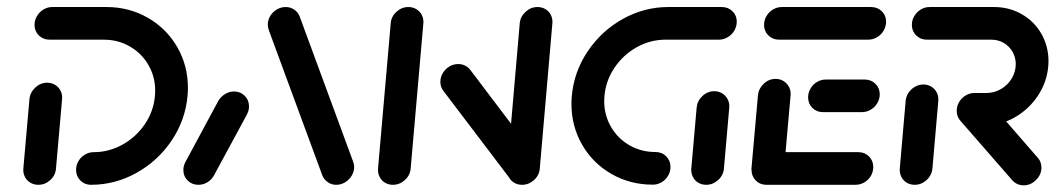

<svg xmlns="http://www.w3.org/2000/svg" viewBox="-20 -539 3083 560"><path d="M117.8 -297.8Q130.7 -297.8 141.1 -291.3Q151.5 -284.8 156.9 -273.9Q162.2 -263 161.1 -250L143.3 -47.8Q141.9 -27.8 126.7 -13.9Q111.5 0 91.9 0Q78.9 0 68.3 -6.3Q57.8 -12.6 52.4 -23.7Q47 -34.8 48.1 -47.8L65.9 -250Q67.8 -269.6 83 -283.7Q98.1 -297.8 117.8 -297.8ZM201.9 -43.7Q201.9 -57.4 208.9 -69.3Q215.9 -81.1 227.8 -88.1Q239.6 -95.2 253.3 -95.2Q297.8 -95.2 337.4 -117.2Q377 -139.3 402.6 -177Q428.1 -214.8 431.9 -259.6Q432.6 -269.3 432.6 -274.4Q432.6 -315.6 412.8 -349.6Q393 -383.7 358.7 -403.5Q324.4 -423.3 282.2 -423.3H124.4Q105.9 -423.3 93.3 -435.7Q80.7 -448.1 80.7 -466.3Q80.7 -480.4 88 -492.4Q95.2 -504.4 107 -511.5Q118.9 -518.5 132.6 -518.5H290.4Q356.7 -518.5 411.1 -487.2Q465.6 -455.9 496.9 -401.9Q528.1 -347.8 528.1 -282.6Q528.1 -271.5 527 -259.6Q520.7 -188.9 480.7 -129.3Q440.7 -69.6 378.1 -34.8Q315.6 0 245.2 0Q226.7 0 214.3 -12.6Q201.9 -25.2 201.9 -43.7Z M558.5 0Q540 0 527.4 -12.4Q514.8 -24.8 514.8 -43Q514.8 -56.3 521.9 -68.5L617 -245.2Q624.4 -257.4 636.7 -264.8Q648.9 -272.2 662.6 -272.2Q681.1 -272.2 693.7 -259.6Q706.3 -247 706.3 -228.5Q706.3 -216.3 699.3 -203.3L603.7 -26.7Q596.7 -14.4 584.6 -7.2Q572.6 0 558.5 0ZM1013 -52.2Q1013 -38.5 1005.7 -26.5Q998.5 -14.4 986.5 -7.2Q974.4 0 960.7 0Q947 0 936.3 -7.4Q925.6 -14.8 920.4 -26.7L764.4 -450Q761.1 -459.3 761.1 -467Q761.1 -480.7 768.3 -492.6Q775.6 -504.4 787.6 -511.5Q799.6 -518.5 813.3 -518.5Q827 -518.5 838 -511.1Q848.9 -503.7 853.7 -491.9L1009.6 -68.5Q1013 -60.7 1013 -52.2Z M1125.9 0Q1113 0 1102.6 -6.3Q1092.2 -12.6 1086.9 -23.7Q1081.5 -34.8 1082.6 -47.8L1119.6 -471.1Q1121.1 -490.7 1136.3 -504.6Q1151.5 -518.5 1171.1 -518.5Q1184.1 -518.5 1194.4 -512.2Q1204.8 -505.9 1210.4 -495Q1215.9 -484.1 1214.8 -471.1L1177.8 -47.8Q1176.3 -27.8 1160.9 -13.9Q1145.6 0 1125.9 0ZM1264.4 -300.4Q1264.4 -314.1 1271.7 -326.1Q1278.9 -338.1 1290.9 -345.2Q1303 -352.2 1316.7 -352.2Q1327 -352.2 1335.9 -348Q1344.8 -343.7 1351.1 -335.9L1548.5 -75.2L1471.5 -12.6L1273.7 -273.3Q1264.4 -284.8 1264.4 -300.4ZM1502.6 0Q1489.6 0 1479.3 -6.3Q1468.9 -12.6 1463.5 -23.7Q1458.1 -34.8 1459.3 -47.8L1495.9 -471.1Q1497.8 -490.7 1513 -504.6Q1528.1 -518.5 1547.8 -518.5Q1560.7 -518.5 1571.1 -512.2Q1581.5 -505.9 1586.9 -495Q1592.2 -484.1 1591.1 -471.1L1554.4 -47.8Q1553 -27.8 1537.6 -13.9Q1522.2 0 1502.6 0Z M1935.6 -51.9Q1935.6 -38.1 1928.5 -26.3Q1921.5 -14.4 1909.6 -7.4Q1897.8 -0.4 1884.1 -0.4Q1817.8 -0.4 1763.3 -31.7Q1708.9 -63 1677.8 -117Q1646.7 -171.1 1646.7 -236.3Q1646.7 -247.8 1647.8 -259.3Q1654.1 -329.6 1694.1 -389.3Q1734.1 -448.9 1796.5 -483.7Q1858.9 -518.5 1929.3 -518.5H2085.2Q2103.7 -518.5 2116.3 -506.3Q2128.9 -494.1 2128.9 -475.9Q2128.9 -461.9 2121.7 -449.6Q2114.4 -437.4 2102.4 -430.4Q2090.4 -423.3 2076.7 -423.3H1921.1Q1876.7 -423.3 1837.2 -401.3Q1797.8 -379.3 1772.4 -341.7Q1747 -304.1 1743 -259.3Q1742.2 -249.6 1742.2 -244.8Q1742.2 -203.3 1761.9 -169.3Q1781.5 -135.2 1815.7 -115.4Q1850 -95.6 1892.2 -95.6Q1910.7 -95.6 1923.1 -83Q1935.6 -70.4 1935.6 -51.9ZM2039.6 0Q2026.7 0 2016.3 -6.3Q2005.9 -12.6 2000.6 -23.7Q1995.2 -34.8 1996.3 -47.8L2011.9 -225.2Q2013.7 -244.8 2028.7 -258.9Q2043.7 -273 2063.3 -273Q2076.3 -273 2086.7 -266.5Q2097 -260 2102.6 -249.1Q2108.1 -238.1 2107 -225.2L2091.5 -47.8Q2090 -27.8 2074.6 -13.9Q2059.3 0 2039.6 0Z M2171.5 -44.8 2190.7 -261.1Q2192.6 -280.7 2207.6 -294.8Q2222.6 -308.9 2242.2 -308.9Q2255.2 -308.9 2265.6 -302.4Q2275.9 -295.9 2281.5 -285Q2287 -274.1 2285.9 -261.1L2266.7 -44.8ZM2527 -51.9Q2527 -37.8 2520 -25.9Q2513 -14.1 2500.9 -7Q2488.9 0 2475.2 0H2215.2Q2196.7 0 2184.3 -12.6Q2171.9 -25.2 2171.9 -43.7Q2171.9 -57.4 2178.9 -69.3Q2185.9 -81.1 2197.8 -88.1Q2209.6 -95.2 2223.3 -95.2H2483.7Q2502.2 -95.2 2514.6 -82.8Q2527 -70.4 2527 -51.9ZM2337 -255.2Q2337 -268.9 2344.1 -280.9Q2351.1 -293 2363 -300Q2374.8 -307 2388.5 -307H2502.2Q2520.7 -307 2533.3 -294.6Q2545.9 -282.2 2545.9 -264.1Q2545.9 -250 2538.7 -238Q2531.5 -225.9 2519.4 -218.9Q2507.4 -211.9 2493.7 -211.9H2380.4Q2361.9 -211.9 2349.4 -224.3Q2337 -236.7 2337 -255.2ZM2208.5 -466.3Q2208.5 -480.4 2215.7 -492.4Q2223 -504.4 2234.8 -511.5Q2246.7 -518.5 2260.4 -518.5H2520.4Q2539.3 -518.5 2551.9 -506.3Q2564.4 -494.1 2564.4 -475.9Q2564.4 -461.9 2557.2 -449.6Q2550 -437.4 2538 -430.4Q2525.9 -423.3 2512.2 -423.3H2252.2Q2233.7 -423.3 2221.1 -435.7Q2208.5 -448.1 2208.5 -466.3Z M2647.8 0Q2634.8 0 2624.4 -6.3Q2614.1 -12.6 2608.7 -23.7Q2603.3 -34.8 2604.4 -47.8L2621.5 -244.8Q2622.6 -257.8 2630 -268.7Q2637.4 -279.6 2648.9 -286.1Q2660.4 -292.6 2673.3 -292.6Q2686.3 -292.6 2696.7 -286.1Q2707 -279.6 2712.4 -268.7Q2717.8 -257.8 2716.7 -244.8L2699.6 -47.8Q2697.8 -27.8 2682.6 -13.9Q2667.4 0 2647.8 0ZM3017.4 -46.3Q3015.6 -26.7 3000.4 -12.6Q2985.2 1.5 2965.6 1.5Q2955.9 1.5 2947.6 -2.2Q2939.3 -5.9 2933 -12.6L2781.9 -185.9Q2770.4 -198.5 2770.4 -215.9Q2770.4 -229.6 2777.6 -241.5Q2784.8 -253.3 2796.7 -260.4Q2808.5 -267.4 2822.2 -267.4Q2831.9 -267.4 2840.4 -263.9Q2848.9 -260.4 2854.4 -254.1L3005.9 -80Q3018.5 -66.7 3017.4 -46.3ZM2770.4 -215.9Q2770.4 -229.6 2777.6 -241.7Q2784.8 -253.7 2796.7 -260.7Q2808.5 -267.8 2822.2 -267.8H2857.4Q2880 -267.8 2899.6 -279.3Q2919.3 -290.7 2930.9 -310.2Q2942.6 -329.6 2942.6 -352.2Q2942.6 -371.9 2933.1 -388.1Q2923.7 -404.4 2907.4 -413.9Q2891.1 -423.3 2871.1 -423.3H2683.3Q2664.8 -423.3 2652.2 -435.7Q2639.6 -448.1 2639.6 -466.3Q2639.6 -480.4 2646.9 -492.4Q2654.1 -504.4 2665.9 -511.5Q2677.8 -518.5 2691.5 -518.5H2879.3Q2923.7 -518.5 2960.2 -497.6Q2996.7 -476.7 3017.4 -440.4Q3038.1 -404.1 3038.1 -360.4Q3038.1 -355.9 3037.4 -345.6Q3033.3 -298.5 3006.5 -258.7Q2979.6 -218.9 2938 -195.7Q2896.3 -172.6 2849.3 -172.6H2814.1Q2795.6 -172.6 2783 -185Q2770.4 -197.4 2770.4 -215.9Z"/></svg>

Font: 26F Galaxy Sans Extra Bold
Style: Italic
Weight: 800
Italic angle: -5°
Designer: C₂₉H₂₅N₃O₅
Version: Version 1.200